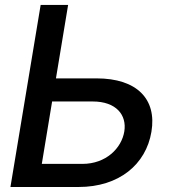

<svg xmlns="http://www.w3.org/2000/svg" viewBox="-20 -747 687 767"><path d="M21.7 0H294C455.6 0 563.2 -90.2 584.9 -220.5C606.9 -350.5 527.7 -433.9 365.8 -433.9H203.5L252.1 -727.3H142.4ZM147 -92.3 188.2 -341.6H350.5C444.2 -341.6 487.2 -287.6 476.6 -221.9C465.6 -154.5 403.1 -92.3 309.3 -92.3Z"/></svg>

Font: Margiela Sans Medium
Style: Italic
Weight: 500
Italic angle: -9.39999°
Designer: Stefan Endress, Andreas Faust
Version: Version 1.100;FEAKit 1.0